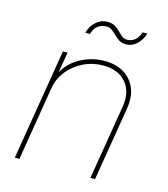

<svg xmlns="http://www.w3.org/2000/svg" viewBox="-109 -816 792 903"><g transform="rotate(15 287.0 -365.0)"><path d="M128.9 -360.8 69.3 0H46.9L136.2 -541H158.7L139.2 -423.8H133.3Q161.6 -486.3 218.8 -517.6Q275.9 -548.8 337.9 -548.8Q394 -548.8 432.9 -524.9Q471.7 -501 489 -459Q506.3 -417 497.1 -360.8L437.5 0H415L474.6 -361.3Q487.3 -435.5 449.5 -481Q411.6 -526.4 337.9 -526.4Q286.6 -526.4 242.2 -504.9Q197.8 -483.4 167.2 -446Q136.7 -408.7 128.9 -360.8ZM413.6 -649.9Q393.1 -649.9 379.4 -658.7Q365.7 -667.5 354.7 -678.7Q343.8 -689.9 332 -698.7Q320.3 -707.5 303.2 -707.5Q279.3 -707.5 261.7 -693.1Q244.1 -678.7 237.8 -653.3H215.3Q223.6 -686.5 247.8 -708.3Q272 -730 303.2 -730Q326.2 -730 340.6 -721.2Q355 -712.4 365.7 -701.2Q376.5 -689.9 387.2 -681.2Q397.9 -672.4 413.1 -672.4Q434.1 -672.4 449.5 -684.6Q464.8 -696.8 475.6 -724.6H498.5Q486.8 -689.9 464.1 -669.9Q441.4 -649.9 413.6 -649.9Z"/></g></svg>

Font: Inter 17pt Thin
Style: Italic
Weight: 250
Italic angle: -9.3988°
Version: Version 4.001;git-66647c0bb